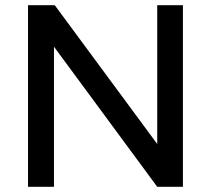

<svg xmlns="http://www.w3.org/2000/svg" viewBox="-20 -720 814 740"><path d="M88 -700H191L586 -165V-700H685V0H586L188 -540V0H88Z"/></svg>

Font: Oak Sans Medium
Style: Regular
Weight: 500
Designer: Erik Kennedy, Walven
Foundry: Erik Kennedy, Walven
Version: Version 1.000